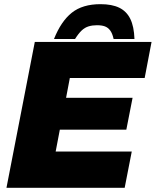

<svg xmlns="http://www.w3.org/2000/svg" viewBox="-20 -901 747 921"><path d="M11 0 147 -700H707L674 -527H315L297 -432H616L586 -279H267L247 -174H612L578 0ZM239 -714Q273 -799 324.5 -840Q376 -881 462 -881Q517 -881 552 -864Q587 -847 605 -810.5Q623 -774 625 -714H525Q519 -741 508.5 -755Q498 -769 483 -774.5Q468 -780 445 -780Q423 -780 405 -774.5Q387 -769 372 -755Q357 -741 340 -714Z"/></svg>

Font: REM ExtraBold
Style: Italic
Weight: 800
Italic angle: -11°
Designer: Octavio Pardo
Foundry: Ashler Design
Version: Version 1.005;gftools[0.9.28]